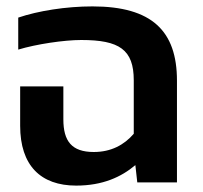

<svg xmlns="http://www.w3.org/2000/svg" viewBox="-20 -570 635 600"><path d="M218 10C301 10 359 -17 403 -54L409 0H533V-318C533 -473 455 -550 269 -550C186 -550 99 -536 37 -515V-415C93 -432 180 -445 234 -445C353 -445 398 -415 398 -319V-152C368 -117 327 -95 273 -95C204 -95 178 -129 178 -197V-300H43V-177C43 -53 107 10 218 10Z"/></svg>

Font: Kanit Medium
Style: Regular
Weight: 500
Designer: Katatrad Team
Foundry: CadsonDemak
Version: Version 1.000;PS 001.000;hotconv 1.0.88;makeotf.lib2.5.64775